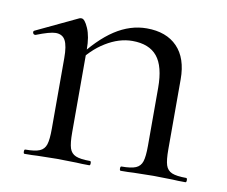

<svg xmlns="http://www.w3.org/2000/svg" viewBox="-54 -464 625 529"><g transform="rotate(10 258.5 -199.5)"><path d="M314 -12Q341 -12 354 -17.5Q367 -23 371.5 -37Q376 -51 376 -81V-243Q376 -303 353.5 -330.5Q331 -358 284 -358Q247 -358 209.5 -335Q172 -312 145 -272L141 -284Q185 -343 228 -371Q271 -399 317 -399Q372 -399 402.5 -367.5Q433 -336 433 -277V-81Q433 -51 437.5 -37Q442 -23 455 -17.5Q468 -12 495 -12Q498 -12 498 -6Q498 0 495 0Q472 0 459 -1L405 -2L350 -1Q337 0 314 0Q311 0 311 -6Q311 -12 314 -12ZM45 -12Q72 -12 85 -17.5Q98 -23 102.5 -37Q107 -51 107 -81V-279Q107 -313 99 -328Q91 -343 72 -343Q56 -343 18 -328H16Q12 -328 10.5 -332.5Q9 -337 13 -339L129 -394Q131 -395 135 -395Q144 -395 154 -372Q164 -349 164 -313V-81Q164 -51 168.5 -37Q173 -23 186 -17.5Q199 -12 226 -12Q229 -12 229 -6Q229 0 226 0Q203 0 190 -1L136 -2L81 -1Q68 0 45 0Q42 0 42 -6Q42 -12 45 -12Z"/></g></svg>

Font: Cormorant Infant
Style: Regular
Weight: 400
Designer: Christian Thalmann (Catharsis Fonts)
Foundry: Catharsis Fonts
Version: Version 4.000